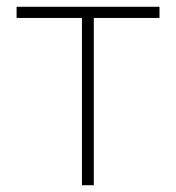

<svg xmlns="http://www.w3.org/2000/svg" viewBox="-20 -547 519 567"><path d="M222 0H257V-494H451V-527H29V-494H222Z"/></svg>

Font: Source Han Sans JP ExtraLight
Style: Regular
Weight: 250
Designer: Ryoko NISHIZUKA 西塚涼子 (kana, bopomofo & ideographs); Paul D. Hunt (Latin, Greek & Cyrillic); Sandoll Communications 산돌커뮤니
Foundry: Adobe
Version: Version 2.001;hotconv 1.0.107;makeotfexe 2.5.65593